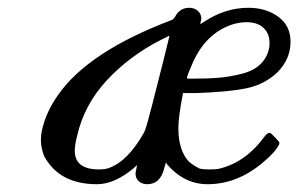

<svg xmlns="http://www.w3.org/2000/svg" viewBox="-20 -462 766 493"><path d="M450 -223Q438 -163 438 -133Q438 -76 465 -47Q478 -36 493 -29Q501 -27 516 -27Q533 -27 539 -28Q609 -43 659 -111Q666 -121 673 -121Q675 -121 685.5 -110Q696 -99 697 -97Q698 -93 696 -90Q686 -70 653 -43Q588 11 513 11Q453 11 409 -40L406 -45L402 -31Q392 11 358 11Q345 11 336.5 3.5Q328 -4 328 -16Q328 -19 330 -28Q332 -37 332 -38Q328 -35 323 -30Q274 11 229 11Q133 11 94 -60Q86 -78 85 -100Q85 -115 87 -124Q97 -173 129 -218Q207 -330 422 -411Q424 -412 429 -418Q441 -442 466 -442Q479 -442 488 -434Q497 -426 497 -414Q497 -412 494 -400L504 -406Q558 -442 618 -442Q663 -442 694.5 -419Q726 -396 726 -355Q726 -310 692 -276Q659 -245 613.5 -235.5Q568 -226 484 -223ZM672 -352Q672 -376 656.5 -390.5Q641 -405 613 -405Q597 -405 579 -400Q506 -377 472 -294Q460 -267 460 -261Q460 -260 473 -260Q514 -260 543 -262.5Q572 -265 602.5 -273Q633 -281 650.5 -299Q668 -317 672 -344ZM172 -75Q172 -27 234 -27Q248 -27 258 -30Q308 -47 350 -122Q354 -128 370 -190Q386 -252 400.5 -310Q415 -368 415 -369Q415 -370 414 -370L394 -360Q313 -319 254.5 -256Q196 -193 178 -113Q172 -89 172 -75Z"/></svg>

Font: KaTeX_Main
Style: Italic
Weight: 400
Version: Version 1.1; ttfautohint (v1.3)